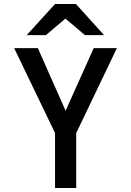

<svg xmlns="http://www.w3.org/2000/svg" viewBox="-20 -941 656 961"><path d="M255.5 0V-275L51 -700H169.5L329.5 -339H287L449 -700H565L361.5 -275V0ZM113.5 -765 255.5 -921H360L501 -765H405.5L307.5 -848L209.5 -765Z"/></svg>

Font: Overpass Mono Light SemiBold
Style: Regular
Weight: 600
Monospace: yes
Version: Version 4.000